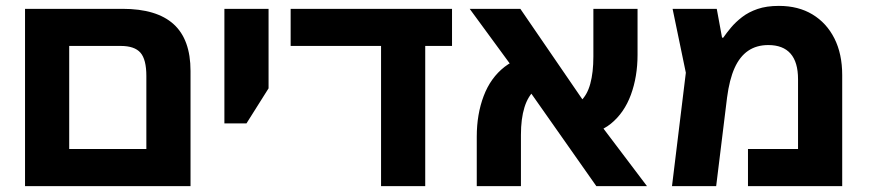

<svg xmlns="http://www.w3.org/2000/svg" viewBox="-20 -632 2955 652"><path d="M65 0V-602H396Q512 -602 569.5 -550Q627 -498 627 -391V0ZM215 -126H477V-374Q477 -430 457 -453Q437 -476 390 -476H215Z M742 -213V-602H892V-332L817 -213Z M1274 0V-554H1424V0ZM967 -476V-602H1515V-476Z M2005 0 1745 -370 1575 -602H1747L1991 -246L2177 0ZM1599 0V-168Q1599 -244 1622.5 -306Q1646 -368 1693.5 -405Q1741 -442 1811 -442L1856 -348Q1821 -348 1797 -327Q1773 -306 1761 -267.5Q1749 -229 1749 -174V0ZM1940 -175 1890 -267Q1928 -267 1951 -288Q1974 -309 1984.5 -347.5Q1995 -386 1995 -440V-602H2145V-446Q2145 -372 2122.5 -310.5Q2100 -249 2054.5 -212Q2009 -175 1940 -175Z M2625 -612Q2691 -612 2739 -583Q2787 -554 2813.5 -501.5Q2840 -449 2840 -377V0H2520V-126H2690V-363Q2690 -421 2664.5 -450Q2639 -479 2589 -479Q2549 -479 2520.5 -459.5Q2492 -440 2474.5 -401Q2457 -362 2449 -301L2412 0H2262L2309 -385L2264 -602H2414L2432 -504H2436Q2447 -520 2462.5 -538.5Q2478 -557 2500 -574Q2522 -591 2552.5 -601.5Q2583 -612 2625 -612Z"/></svg>

Font: Noto Sans Hebrew
Style: Bold
Weight: 700
Designer: Monotype Design Team
Foundry: Monotype Imaging Inc.
Version: Version 2.003